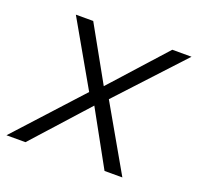

<svg xmlns="http://www.w3.org/2000/svg" viewBox="-127 -659 793 769"><g transform="rotate(20 269.5 -274.5)"><path d="M56 0H-25L227 -276L71 -549H145L274 -318L482 -549H564L311 -276L469 0H393L265 -232Z"/></g></svg>

Font: Open Sauce One Light Italic
Style: Regular
Weight: 300
Italic angle: -10°
Designer: Alfredo Marco Pradil
Foundry: Creative Sauce Fz LLC
Version: Version 1.477